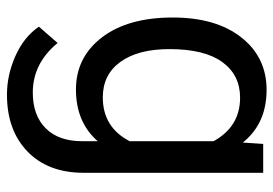

<svg xmlns="http://www.w3.org/2000/svg" viewBox="-140 -464 804 565"><g transform="rotate(90 262.5 -182.0)"><path d="M245 -564Q344 -564 400 -494L404 -554H489V-26Q489 79 426.5 139.5Q364 200 259 200Q201 200 145 175Q89 150 59 106L107 51Q167 124 253 124Q320 124 358 86Q396 48 396 -21V-67Q340 -3 244 -3Q149 -3 90.5 -79.5Q32 -156 32 -288Q32 -415 90.5 -489.5Q149 -564 245 -564ZM267 -82Q355 -82 396 -161V-408Q353 -486 268 -486Q201 -486 163 -433.5Q125 -381 125 -278Q125 -186 162.5 -134Q200 -82 267 -82Z"/></g></svg>

Font: lipipragatuchhi
Style: Regular
Weight: 400
Designer: Abhinash Majhi
Version: Version 1.000